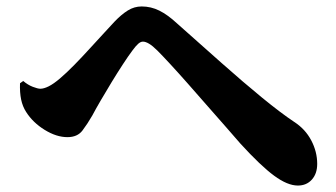

<svg xmlns="http://www.w3.org/2000/svg" viewBox="-20 -638 1040 595"><path d="M903 -63Q871 -63 829.5 -93.5Q788 -124 725 -193Q708 -213 681 -243.5Q654 -274 623 -309.5Q592 -345 562 -379Q532 -413 507 -440Q482 -467 468 -481Q453 -496 442 -502.5Q431 -509 423 -509Q416 -509 408.5 -502.5Q401 -496 390 -481Q378 -465 361 -439Q344 -413 326 -383.5Q308 -354 292 -326.5Q276 -299 266 -280Q251 -254 235.5 -233.5Q220 -213 189 -213Q155 -213 118.5 -235.5Q82 -258 61 -291Q50 -308 45.5 -329.5Q41 -351 42 -380L52 -387Q66 -375 81.5 -369Q97 -363 105 -363Q116 -363 131 -370.5Q146 -378 166 -395Q186 -412 210.5 -437Q235 -462 259.5 -489Q284 -516 304.5 -538Q325 -560 335 -571Q356 -593 376 -605.5Q396 -618 419 -618Q448 -618 474 -605Q500 -592 528 -566Q600 -502 667 -442.5Q734 -383 792 -335.5Q850 -288 892 -260Q926 -238 944.5 -203Q963 -168 963 -130Q963 -100 946.5 -81.5Q930 -63 903 -63Z"/></svg>

Font: Noto Serif JP ExtraLight Black
Style: Regular
Weight: 900
Version: Version 2.003-H1;hotconv 1.1.1;makeotfexe 2.6.0